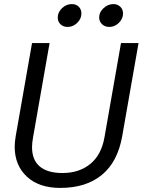

<svg xmlns="http://www.w3.org/2000/svg" viewBox="-20 -911 699 941"><path d="M52 -192Q52 -214 57 -244L137 -700H223L142 -238Q137 -210 137 -190Q137 -127 175 -95Q213 -63 286 -63Q368 -63 422.5 -107.5Q477 -152 492 -238L573 -700H659L579 -244Q557 -118 479.5 -54Q402 10 275 10Q171 10 111.5 -45.5Q52 -101 52 -192ZM263 -825Q263 -851 284 -871Q305 -891 332 -891Q353 -891 366 -878Q379 -865 379 -845Q379 -819 358.5 -799Q338 -779 312 -779Q290 -779 276.5 -792Q263 -805 263 -825ZM466 -826Q466 -851 487.5 -871Q509 -891 536 -891Q556 -891 569.5 -878Q583 -865 583 -845Q583 -819 562.5 -799Q542 -779 516 -779Q494 -779 480 -792.5Q466 -806 466 -826Z"/></svg>

Font: Niramit
Style: Italic
Weight: 400
Italic angle: -10°
Version: Version 1.000; ttfautohint (v1.6)